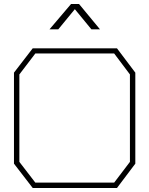

<svg xmlns="http://www.w3.org/2000/svg" viewBox="-20 -942 748 962"><path d="M566 0H144L50 -122V-578L144 -700H566L658 -578V-122ZM631 -569 552 -674H157L77 -569V-131L157 -27H552L631 -131ZM336 -922H376L481 -795H438L355 -896L272 -795H228Z"/></svg>

Font: Turret Road ExtraLight
Style: Regular
Weight: 275
Designer: Noponies
Foundry: Noponies
Version: Version 1.001; ttfautohint (v1.8)